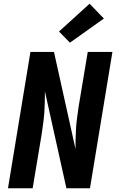

<svg xmlns="http://www.w3.org/2000/svg" viewBox="-20 -1015 640 1035"><path d="M23 0 144 -735H271L387 -212Q387 -240 387.5 -268.5Q388 -297 390 -326Q392 -355 396 -383.5Q400 -412 404 -441L453 -735H586L465 0H338L222 -523Q222 -495 221.5 -466.5Q221 -438 219 -409Q217 -380 213 -351.5Q209 -323 205 -294L156 0ZM357 -785 298 -845 463 -995 540 -915Z"/></svg>

Font: Iosevka Curly XBdEx
Style: Italic
Weight: 800
Width: 7
Italic angle: -9°
Monospace: yes
Designer: Belleve Invis
Foundry: Belleve Invis
Version: Version 11.1.0; ttfautohint (v1.8.3)